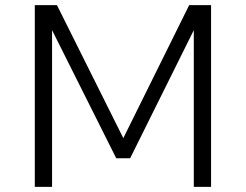

<svg xmlns="http://www.w3.org/2000/svg" viewBox="-20 -725 954 745"><path d="M115 0V-705H201L459 -188H458L714 -705H799V0H732V-608L485 -111H431L182 -608V0Z"/></svg>

Font: Nunito Sans 7pt Light
Style: Regular
Weight: 300
Designer: Vernon Adams
Foundry: Vernon Adams
Version: Version 3.101;gftools[0.9.27]